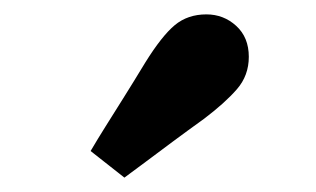

<svg xmlns="http://www.w3.org/2000/svg" viewBox="-20 -805 440 267"><path d="M106 -595Q116 -612 127 -629.5Q138 -647 151.5 -668.5Q165 -690 182 -718Q205 -755 223 -770Q241 -785 267 -785Q291 -785 308.5 -769Q326 -753 326 -726Q326 -700 309.5 -681Q293 -662 264 -640Q239 -622 219.5 -607.5Q200 -593 184 -581Q168 -569 153 -558Z"/></svg>

Font: Source Serif 4 ExtraBold
Style: Regular
Weight: 800
Designer: Frank Grießhammer
Foundry: Adobe Systems Incorporated
Version: Version 4.004;hotconv 1.0.116;makeotfexe 2.5.65601